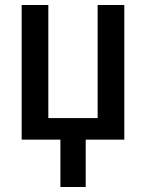

<svg xmlns="http://www.w3.org/2000/svg" viewBox="-20 -560 585 770"><path d="M222.2 189.9V0H66.9V-540H173.8V-86.4H371.6V-540H478.5V0H323.7V189.9Z"/></svg>

Font: Open Sans
Style: Regular
Weight: 600
Width: 3
Foundry: Ascender Corporation
Version: Version 1.000